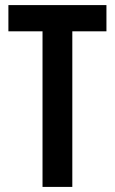

<svg xmlns="http://www.w3.org/2000/svg" viewBox="-20 -734 451 754"><path d="M264 0H147V-611H13V-714H398V-611H264Z"/></svg>

Font: Noto Sans Lao ExtraCondensed SemiBold
Style: Regular
Weight: 600
Width: 2
Designer: Monotype Design Team
Foundry: Monotype Imaging Inc.
Version: Version 2.003; ttfautohint (v1.8.4.7-5d5b)